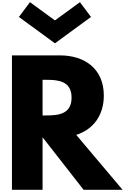

<svg xmlns="http://www.w3.org/2000/svg" viewBox="-20 -1748 1149 1768"><path d="M256 -1728 154 -1592 486 -1349 818 -1592 716 -1728 486 -1560ZM90 -1238V0H372V-484L750 0H1109L682 -506C834 -554 936 -681 936 -868C936 -1113 762 -1238 532 -1238ZM372 -685V-1013H405C511 -1013 639 -1005 639 -849C639 -693 511 -685 405 -685Z"/></svg>

Font: Hussar Dziwak
Style: Regular
Weight: 400
Version: Version 1.022